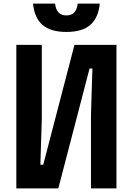

<svg xmlns="http://www.w3.org/2000/svg" viewBox="-20 -1050 740 1070"><path d="M629 0H487V-412L495 -668H479L305 0H71V-800H213V-388L205 -132H221L395 -800H629ZM287 -1030Q294 -964 350 -964Q406 -964 413 -1030H536Q528 -950 483 -911Q438 -872 350 -872Q262 -872 217 -911Q172 -950 164 -1030Z"/></svg>

Font: Martian Mono SemiBold
Style: Regular
Weight: 600
Monospace: yes
Designer: Roman Shamin
Foundry: Evil Martians
Version: Version 1.000; ttfautohint (v1.8.4.7-5d5b)